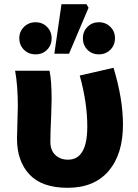

<svg xmlns="http://www.w3.org/2000/svg" viewBox="-20 -882 660 915"><path d="M61 -221Q61 -247 63 -299Q65 -351 65 -376Q65 -474 52 -545H216Q226 -498 226 -410L224 -333Q220 -253 220 -206Q220 -166 243.5 -143.5Q267 -121 304 -121Q396 -121 396 -279Q396 -393 360 -522L521 -559Q566 -411 566 -288Q566 -147 497.5 -67Q429 13 302 13Q180 13 120.5 -50.5Q61 -114 61 -221ZM273 -862H392L402 -845L309 -626H239ZM72 -700Q72 -732 94.5 -754Q117 -776 150 -776Q182 -776 204 -754Q226 -732 226 -700Q226 -667 204.5 -645Q183 -623 150 -623Q116 -623 94 -645Q72 -667 72 -700ZM375 -700Q375 -732 397 -754Q419 -776 451 -776Q484 -776 506 -754Q528 -732 528 -700Q528 -667 506 -645Q484 -623 451 -623Q418 -623 396.5 -645Q375 -667 375 -700Z"/></svg>

Font: Nebula Sans Bold
Style: Regular
Weight: 700
Designer: Paul D. Hunt for Adobe (as Source Sans)
Foundry: Nebula Entertainment & Broadcasting LLC
Version: Version 1.010